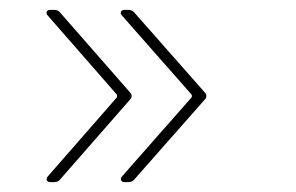

<svg xmlns="http://www.w3.org/2000/svg" viewBox="-20 -475 598 388"><path d="M82 -107H90C95 -107 99 -109 102 -113L243 -274C247 -278 247 -284 243 -288L102 -449C99 -453 95 -455 90 -455H82C77 -455 74 -453 74 -449C74 -447 75 -445 77 -443L216 -284C217 -282 217 -280 216 -278L77 -119C72 -113 74 -107 82 -107ZM232 -107H240C245 -107 249 -109 252 -113L394 -274C398 -278 398 -284 394 -288L252 -449C249 -453 245 -455 240 -455H232C227 -455 224 -453 224 -449C224 -447 225 -445 227 -443L367 -284C368 -282 368 -280 367 -278L227 -119C222 -113 224 -107 232 -107Z"/></svg>

Font: Barlow Thin
Style: Regular
Weight: 250
Designer: Jeremy Tribby
Foundry: Tribby Type
Version: Version 1.422;hotconv 1.0.109;makeotfexe 2.5.65596